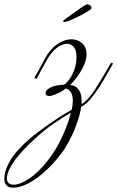

<svg xmlns="http://www.w3.org/2000/svg" viewBox="-141 -483 545 894"><path d="M-81 391Q-98 391 -109.5 381.5Q-121 372 -121 348Q-121 320 -102.5 281.5Q-84 243 -44 202Q-10 167 35.5 132.5Q81 98 124 70Q167 42 193 28Q198 6 198 -15Q198 -34 191.5 -49Q185 -64 166 -71Q136 -48 98 -37Q95 -36 89 -36Q71 -36 71 -50Q71 -62 88 -72Q106 -82 123 -85Q140 -88 159 -89Q178 -105 191 -127.5Q204 -150 210 -175Q213 -187 214 -197.5Q215 -208 215 -218Q215 -250 202.5 -264.5Q190 -279 171 -279Q149 -279 123.5 -260Q98 -241 78 -205L29 -116H28Q26 -116 22.5 -119Q19 -122 20 -123Q28 -135 40 -157.5Q52 -180 68 -210Q94 -257 127.5 -278.5Q161 -300 191 -300Q221 -300 241.5 -281.5Q262 -263 262 -230Q262 -215 257 -198Q252 -181 241 -161Q230 -141 216.5 -122.5Q203 -104 186 -88Q213 -83 224 -67.5Q235 -52 237.5 -33Q240 -14 239 2Q270 -17 301 -65.5Q332 -114 374 -187Q377 -191 380 -191Q383 -191 384 -188.5Q385 -186 383 -183Q374 -168 358 -139Q342 -110 321.5 -78Q301 -46 279 -20.5Q257 5 237 14Q232 51 213.5 101.5Q195 152 166 200Q149 228 121 261Q93 294 59 323.5Q25 353 -11.5 372Q-48 391 -81 391ZM-77 377Q-49 377 -6.5 349.5Q36 322 82 264Q121 214 148.5 154Q176 94 189 42Q158 59 108 93Q58 127 -6 189Q-61 243 -85 282.5Q-109 322 -109 346Q-109 377 -77 377ZM162 -381Q152 -381 152 -384Q152 -386 163.5 -394.5Q175 -403 189 -413Q203 -423 210 -428Q227 -441 243.5 -452Q260 -463 266 -463Q272 -463 278.5 -458Q285 -453 285 -446Q285 -441 268.5 -430.5Q252 -420 229 -408.5Q206 -397 187 -389Q168 -381 162 -381Z"/></svg>

Font: Mea Culpa
Style: Regular
Weight: 400
Designer: Robert E. Leuschke
Foundry: Robert E. Leuschke
Version: Version 1.010; ttfautohint (v1.8.3)